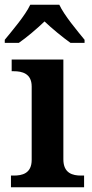

<svg xmlns="http://www.w3.org/2000/svg" viewBox="-27 -786 388 806"><path d="M-7 -619V-606H52C84 -628 130 -667 160 -696C190 -667 238 -628 269 -606H328V-619C297 -657 243 -721 222 -766H100C79 -721 24 -657 -7 -619ZM19 0H326V-49H313C279 -49 239 -58 239 -117V-536H22V-487H31C65 -487 106 -478 106 -423V-115C106 -57 65 -49 31 -49H19Z"/></svg>

Font: Noto Serif Oriya SemiBold
Style: Regular
Weight: 600
Designer: David Williams
Foundry: Google LLC, David Williams
Version: Version 1.051